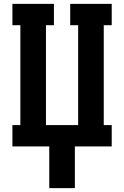

<svg xmlns="http://www.w3.org/2000/svg" viewBox="-20 -755 640 990"><path d="M234 215V0H44V-110H85V-625H44V-735H258V-625H217V-110H383V-625H342V-735H556V-625H515V-110H556V0H366V215Z"/></svg>

Font: Iosevka Etoile Extrabold
Style: Regular
Weight: 800
Designer: Belleve Invis
Foundry: Belleve Invis
Version: Version 22.1.2; ttfautohint (v1.8.4)